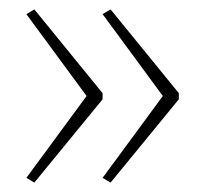

<svg xmlns="http://www.w3.org/2000/svg" viewBox="-20 -483 435 408"><path d="M360 -272V-285L215 -463L198 -453L326 -279L198 -105L215 -95ZM198 -272V-285L53 -463L36 -453L164 -279L36 -105L53 -95Z"/></svg>

Font: Noto Sans Condensed Thin
Style: Regular
Weight: 100
Width: 3
Designer: Monotype Design Team
Foundry: Monotype Imaging Inc.
Version: Version 2.013